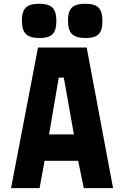

<svg xmlns="http://www.w3.org/2000/svg" viewBox="-20 -970 640 990"><path d="M176 -725H427L563 0H412L383 -141H210L184 0H37ZM361 -277 309 -570H283L233 -277ZM93 -862.5Q93 -895.5 101.8 -914.5Q110.5 -933.5 129.8 -942Q149 -950.5 181.5 -950.5Q214.5 -950.5 233.8 -942Q253 -933.5 261.8 -914.2Q270.5 -895 270.5 -862.5Q270.5 -829.5 262.2 -810.5Q254 -791.5 235.2 -782.8Q216.5 -774 184 -774Q135 -774 114 -794.2Q93 -814.5 93 -862.5ZM330.5 -862.5Q330.5 -895.5 339.2 -914.5Q348 -933.5 367.2 -942Q386.5 -950.5 419 -950.5Q452 -950.5 471.2 -942Q490.5 -933.5 499.2 -914.2Q508 -895 508 -862.5Q508 -829.5 499.8 -810.5Q491.5 -791.5 472.8 -782.8Q454 -774 421.5 -774Q372.5 -774 351.5 -794.2Q330.5 -814.5 330.5 -862.5Z"/></svg>

Font: JuliaMono Black
Style: Regular
Weight: 900
Monospace: yes
Designer: cormullion
Foundry: corm
Version: Version 0.054; ttfautohint (v1.8.4)